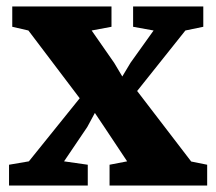

<svg xmlns="http://www.w3.org/2000/svg" viewBox="-20 -575 670 595"><path d="M69.5 -75 227 -270.5 68 -480.5 18 -492V-555H325.5V-492L264 -480.5L334 -380L359 -338L384.5 -380.5L456 -480.5L392.5 -492V-555H610V-492L554.5 -480.5L405 -293L572.5 -74.5L622 -64.5V0H319.5V-64.5L374 -75L303.5 -181L274 -225L250.5 -181.5L178.5 -75L252 -64.5V0H8V-64.5Z"/></svg>

Font: Merriweather 20pt Black
Style: Regular
Weight: 900
Version: Version 2.100